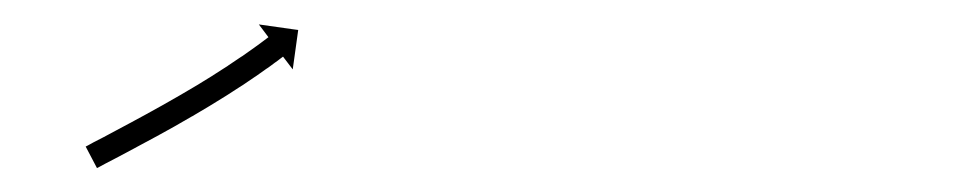

<svg xmlns="http://www.w3.org/2000/svg" viewBox="-20 -412 795 158"><path d="M52.3 -292.3C51.7 -292 51.1 -291.7 50.5 -291.4L59.8 -273.7C60.4 -274 61 -274.3 61.6 -274.6C63.2 -275.5 64.9 -276.4 66.6 -277.3C69.1 -278.6 71.7 -280 74.3 -281.3C77.6 -283.1 81 -284.9 84.3 -286.6L84.3 -286.6L84.3 -286.6C88.3 -288.7 92.2 -290.8 96.2 -293L96.2 -293L96.2 -293C100.6 -295.3 105 -297.7 109.4 -300.1L109.4 -300.1L109.4 -300.1C114.1 -302.7 118.8 -305.3 123.5 -307.9L123.5 -307.9L123.5 -307.9C128.3 -310.7 133.1 -313.4 137.9 -316.2C137.9 -316.2 137.9 -316.2 138 -316.2C138 -316.2 138 -316.2 138 -316.2C142.8 -319 147.5 -321.8 152.3 -324.7C152.3 -324.7 152.3 -324.7 152.3 -324.7C152.3 -324.7 152.3 -324.7 152.3 -324.7C156.9 -327.5 161.5 -330.3 166.1 -333.2C166.1 -333.2 166.1 -333.2 166.1 -333.2C166.1 -333.2 166.1 -333.2 166.1 -333.2C170.4 -335.9 174.6 -338.6 178.8 -341.4C178.8 -341.4 178.8 -341.4 178.8 -341.4C178.9 -341.4 178.9 -341.4 178.9 -341.4C182.6 -343.9 186.4 -346.4 190.1 -349C190.1 -349 190.1 -349 190.1 -349C190.1 -349 190.2 -349 190.2 -349C193.3 -351.2 196.4 -353.4 199.5 -355.6C199.5 -355.6 199.5 -355.6 199.6 -355.6C199.6 -355.6 199.6 -355.6 199.6 -355.6C202 -357.3 204.4 -359 206.7 -360.8L206.7 -360.8L206.8 -360.8C208.3 -361.9 209.8 -363 211.3 -364.2L211.3 -364.2L211.3 -364.2C211.9 -364.6 212.4 -365 212.9 -365.4L220.9 -354.9L225.4 -387.3L193 -391.9L200.9 -381.4C200.4 -381 199.9 -380.6 199.3 -380.2L199.3 -380.2L199.3 -380.2C197.9 -379.1 196.4 -378 194.9 -376.9L194.9 -376.9L194.9 -376.9C192.6 -375.2 190.3 -373.5 187.9 -371.8C187.9 -371.8 187.9 -371.9 187.9 -371.9C187.9 -371.9 188 -371.9 188 -371.9C184.9 -369.7 181.8 -367.6 178.8 -365.4C178.8 -365.4 178.8 -365.5 178.8 -365.5C178.8 -365.5 178.8 -365.5 178.8 -365.5C175.2 -363 171.5 -360.5 167.8 -358.1C167.8 -358.1 167.8 -358.1 167.8 -358.1C167.9 -358.1 167.9 -358.1 167.9 -358.1C163.7 -355.4 159.6 -352.7 155.4 -350.1C155.4 -350.1 155.4 -350.1 155.4 -350.1C155.4 -350.1 155.5 -350.1 155.5 -350.1C151 -347.3 146.5 -344.5 142 -341.8C142 -341.8 142 -341.8 142 -341.8C142 -341.8 142 -341.8 142 -341.8C137.3 -339 132.6 -336.2 127.9 -333.5C127.9 -333.5 127.9 -333.5 127.9 -333.5C127.9 -333.5 127.9 -333.5 127.9 -333.5C123.2 -330.8 118.4 -328 113.7 -325.4L113.7 -325.4L113.7 -325.4C109.1 -322.8 104.4 -320.2 99.8 -317.7L99.8 -317.7L99.8 -317.7C95.5 -315.3 91.1 -312.9 86.7 -310.6L86.7 -310.6L86.7 -310.6C82.8 -308.5 78.9 -306.4 74.9 -304.3L74.9 -304.3L74.9 -304.3C71.6 -302.5 68.3 -300.8 65 -299C62.4 -297.7 59.8 -296.3 57.2 -295C55.6 -294.1 53.9 -293.2 52.3 -292.3Z"/></svg>

Font: FRB American Cursive Just Arrows Extralight
Style: Italic
Weight: 200
Italic angle: -25°
Version: Version 2.0;Modular Font Editor K font №1